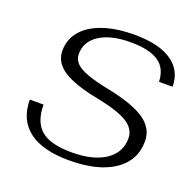

<svg xmlns="http://www.w3.org/2000/svg" viewBox="-126 -842 1000 984"><g transform="rotate(20 374.0 -350.0)"><path d="M54 -214H129Q129 -120 180 -76.5Q231 -33 347 -33Q464 -33 530.5 -77.5Q597 -122 597 -200Q597 -250 547.5 -282Q498 -314 378 -338Q248 -363 186.5 -403Q125 -443 125 -507Q125 -569 164 -615Q203 -661 275.5 -685.5Q348 -710 447 -710Q579 -710 649 -662Q719 -614 719 -526H645Q643 -599 592.5 -633Q542 -667 440 -667Q333 -667 271.5 -627.5Q210 -588 210 -520Q210 -491 229.5 -470.5Q249 -450 293.5 -433.5Q338 -417 418 -401Q555 -373 618.5 -329Q682 -285 682 -215Q682 -109 593.5 -49.5Q505 10 349 10Q203 10 128.5 -47.5Q54 -105 54 -214Z"/></g></svg>

Font: Fahkwang Light
Style: Italic
Weight: 300
Italic angle: -10°
Version: Version 1.000; ttfautohint (v1.6)